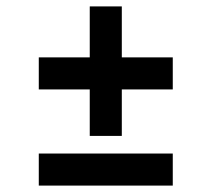

<svg xmlns="http://www.w3.org/2000/svg" viewBox="-20 -579 660 599"><path d="M101 -300H260V-155H360V-300H519V-400H360V-559H260V-400H101ZM101 0H519V-100H101Z"/></svg>

Font: Space Text SemiBold
Style: Regular
Weight: 600
Designer: Florian Karsten (Space Text), Colophon Foundry (Space Mono)
Foundry: Florian Karsten
Version: Version 1.003;PS 001.003;hotconv 1.0.88;makeotf.lib2.5.64775